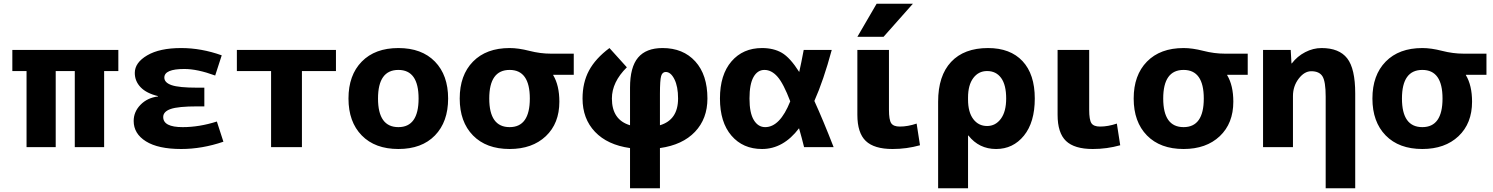

<svg xmlns="http://www.w3.org/2000/svg" viewBox="-20 -787 7987 1027"><path d="M380 -407H278V0H122V-407H46V-520H613V-407H537V0H380Z M825 -273Q763 -288 732 -320.5Q701 -353 701 -397Q701 -452 767.5 -491Q834 -530 949 -530Q1057 -530 1166 -491L1131 -383Q1036 -418 966 -418Q859 -418 859 -372Q859 -345 898 -331.5Q937 -318 1036 -318H1073V-218H1036Q933 -218 893 -204Q853 -190 853 -161Q853 -107 957 -107Q1046 -107 1140 -137L1175 -29Q1061 10 949 10Q826 10 760.5 -31Q695 -72 695 -140Q695 -189 731.5 -226.5Q768 -264 825 -271Z M1595 -407V0H1430V-407H1247V-520H1777V-407Z M1915 -457.5Q1986 -530 2111 -530Q2236 -530 2306.5 -457.5Q2377 -385 2377 -260Q2377 -135 2306.5 -62.5Q2236 10 2111 10Q1986 10 1915 -62.5Q1844 -135 1844 -260Q1844 -385 1915 -457.5ZM2111 -107Q2219 -107 2219 -260Q2219 -413 2111 -413Q2002 -413 2002 -260Q2002 -107 2111 -107Z M2939 -387V-385Q2972 -330 2972 -243Q2972 -127 2899.5 -58.5Q2827 10 2706 10Q2581 10 2510 -62.5Q2439 -135 2439 -260Q2439 -385 2510 -457.5Q2581 -530 2706 -530Q2753 -530 2811.5 -515Q2870 -500 2926 -500H3049V-387ZM2706 -107Q2814 -107 2814 -260Q2814 -413 2706 -413Q2597 -413 2597 -260Q2597 -107 2706 -107Z M3333 -427Q3253 -348 3253 -260Q3253 -146 3350 -117V-318Q3350 -428 3393 -479Q3436 -530 3524 -530Q3634 -530 3699 -458.5Q3764 -387 3764 -260Q3764 -152 3697.5 -82Q3631 -12 3510 5V220H3350V5Q3229 -12 3162.5 -82Q3096 -152 3096 -260Q3096 -345 3130.5 -409.5Q3165 -474 3240 -530ZM3510 -117Q3607 -146 3607 -260Q3607 -324 3587.5 -363Q3568 -402 3541 -402Q3523 -402 3516.5 -380.5Q3510 -359 3510 -285Z M4336 -247Q4383 -144 4439 0H4281Q4269 -49 4254 -101Q4170 10 4056 10Q3954 10 3892.5 -61.5Q3831 -133 3831 -260Q3831 -387 3892.5 -458.5Q3954 -530 4056 -530Q4118 -530 4162 -504.5Q4206 -479 4255 -402Q4266 -450 4279 -520H4429Q4385 -357 4336 -247ZM4207 -245Q4171 -340 4139 -376.5Q4107 -413 4069 -413Q4032 -413 4010.5 -375Q3989 -337 3989 -260Q3989 -183 4012 -145Q4035 -107 4073 -107Q4152 -107 4207 -245Z M4735 -520V-200Q4735 -146 4747 -128Q4759 -110 4793 -110Q4836 -110 4883 -126L4901 -10Q4830 10 4754 10Q4656 10 4611 -33Q4566 -76 4566 -173V-520ZM4669 -767H4863L4706 -590H4566Z M4998 220V-243Q4998 -382 5067.5 -456Q5137 -530 5265 -530Q5384 -530 5449.5 -460Q5515 -390 5515 -260Q5515 -133 5457 -61.5Q5399 10 5308 10Q5217 10 5160 -62H5158V220ZM5362 -260Q5362 -333 5335 -370Q5308 -407 5260 -407Q5214 -407 5186 -369.5Q5158 -332 5158 -265V-255Q5158 -187 5186 -150Q5214 -113 5260 -113Q5305 -113 5333.5 -151.5Q5362 -190 5362 -260Z M5806 -520V-200Q5806 -146 5818 -128Q5830 -110 5864 -110Q5907 -110 5954 -126L5972 -10Q5901 10 5825 10Q5727 10 5682 -33Q5637 -76 5637 -173V-520Z M6544 -387V-385Q6577 -330 6577 -243Q6577 -127 6504.5 -58.5Q6432 10 6311 10Q6186 10 6115 -62.5Q6044 -135 6044 -260Q6044 -385 6115 -457.5Q6186 -530 6311 -530Q6358 -530 6416.5 -515Q6475 -500 6531 -500H6654V-387ZM6311 -107Q6419 -107 6419 -260Q6419 -413 6311 -413Q6202 -413 6202 -260Q6202 -107 6311 -107Z M6736 -520H6884L6888 -448H6890Q6919 -486 6961.5 -508Q7004 -530 7049 -530Q7143 -530 7186 -475Q7229 -420 7229 -287V220H7071V-270Q7071 -351 7054 -378.5Q7037 -406 6994 -406Q6957 -406 6926.5 -366Q6896 -326 6896 -273V0H6736Z M7821 -387V-385Q7854 -330 7854 -243Q7854 -127 7781.5 -58.5Q7709 10 7588 10Q7463 10 7392 -62.5Q7321 -135 7321 -260Q7321 -385 7392 -457.5Q7463 -530 7588 -530Q7635 -530 7693.5 -515Q7752 -500 7808 -500H7931V-387ZM7588 -107Q7696 -107 7696 -260Q7696 -413 7588 -413Q7479 -413 7479 -260Q7479 -107 7588 -107Z"/></svg>

Font: M PLUS 1p ExtraBold
Style: Regular
Weight: 800
Version: Version 1.062